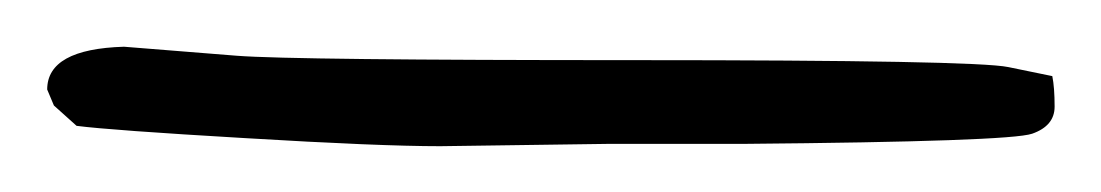

<svg xmlns="http://www.w3.org/2000/svg" viewBox="-36 97 476 83"><path d="M154.3 160.2Q127.9 160.2 69.8 156.7Q11.7 153.3 -2.9 151.4L-12.7 142.6L-15.6 135.7Q-15.6 118.2 17.6 117.2L66.4 121.1Q90.8 123 238.3 123Q385.7 123 399.9 126Q414.1 128.9 418.9 129.9Q419.9 134.8 419.9 143.1Q419.9 151.4 410.2 154.8Q400.4 158.2 285.2 159.2H226.6Z"/></svg>

Font: Drukaatie burti
Style: Thin
Weight: 100
Version: Version 0.14